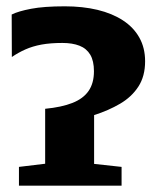

<svg xmlns="http://www.w3.org/2000/svg" viewBox="-20 -588 506 608"><path d="M40 0V-59.5L123 -69.5V-243.5Q175 -248.5 209.2 -262Q243.5 -275.5 260.5 -300Q277.5 -324.5 277.5 -362.5Q277.5 -395 265.8 -414.8Q254 -434.5 231.8 -443.2Q209.5 -452 177.5 -452Q139.5 -452 111.2 -446.8Q83 -441.5 60.5 -431.5Q38 -421.5 17.5 -407.5L17 -542Q38 -552.5 78.5 -560.2Q119 -568 185 -568Q242 -568 288.8 -556.8Q335.5 -545.5 369.2 -523.5Q403 -501.5 421.2 -469Q439.5 -436.5 439.5 -394Q439.5 -346.5 418.2 -313.8Q397 -281 360.2 -259.5Q323.5 -238 278 -223.5V-69L365 -59.5V0Z"/></svg>

Font: Merriweather 28pt ExtraBold
Style: Regular
Weight: 800
Version: Version 2.100